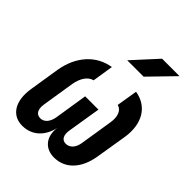

<svg xmlns="http://www.w3.org/2000/svg" viewBox="-221 -909 1043 1043"><g transform="rotate(45 300.0 -387.5)"><path d="M283 -645H409L545 -785H411ZM131 10C204 10 257 -38 274 -116C264 -42 304 10 375 10C461 10 522 -55 539 -163L568 -340C587 -459 536 -542 438 -558L418 -437C451 -429 465 -392 457 -343L427 -154C421 -113 398 -88 367 -88C338 -88 324 -113 331 -154L362 -345H260L230 -154C223 -113 201 -88 172 -88C141 -88 127 -113 133 -154L163 -343C172 -394 196 -431 231 -439L250 -560C146 -544 72 -461 52 -340L24 -163C8 -59 50 10 131 10Z"/></g></svg>

Font: JetBrains Mono
Style: Bold Italic
Weight: 558
Italic angle: -9°
Monospace: yes
Designer: Philipp Nurullin, Konstantin Bulenkov
Foundry: JetBrains
Version: Version 2.305